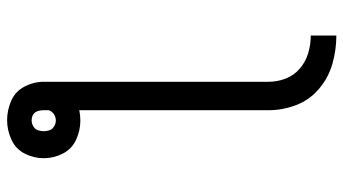

<svg xmlns="http://www.w3.org/2000/svg" viewBox="-233 -542 966 540"><g transform="rotate(-90 250.0 -272.0)"><path d="M420 191Q380 191 341 180Q302 169 270.5 142.5Q239 116 224.5 78Q210 40 210 0V-532Q196 -529 181 -529Q153 -529 127 -541Q101 -553 88 -578.5Q75 -604 75 -632Q75 -660 88 -685.5Q101 -711 127.5 -723Q154 -735 182 -735Q210 -735 236.5 -723.5Q263 -712 276.5 -686Q290 -660 290 -632V0Q290 25 299 48.5Q308 72 327.5 88.5Q347 105 371 112Q395 119 420 119ZM181 -598Q190 -598 197.5 -602.5Q205 -607 209 -615L210 -618V-632Q210 -666 181 -666Q173 -666 165 -661.5Q157 -657 154 -649Q151 -641 151 -632Q151 -623 154 -615Q157 -607 165 -602.5Q173 -598 181 -598Z"/></g></svg>

Font: Iosevka SS01
Style: Regular
Weight: 400
Monospace: yes
Designer: Belleve Invis
Foundry: Belleve Invis
Version: 2.3.3; ttfautohint (v1.8.3)